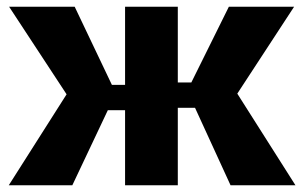

<svg xmlns="http://www.w3.org/2000/svg" viewBox="-20 -548 894 568"><path d="M6 0H194L299 -222H350V0H506V-229H557L662 0H854L682 -271L850 -528H657L546 -304H506V-528H350V-297H311L201 -528H7L177 -269Z"/></svg>

Font: Aerodynamic
Style: Bd
Weight: 500
Designer: Google
Version: Version 2.000980; 2014